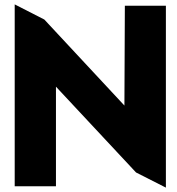

<svg xmlns="http://www.w3.org/2000/svg" viewBox="-20 -849 805 875"><path d="M47 0H235V-454L600 -63L736 6V-823H549L547 -368L182 -760L47 -829Z"/></svg>

Font: Rabbid Highway Sign IV
Style: Blk
Weight: 400
Foundry: Cannot Into Space Fonts
Version: Version 0.277